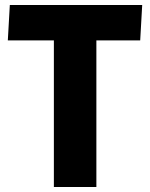

<svg xmlns="http://www.w3.org/2000/svg" viewBox="-20 -748 601 768"><path d="M195.5 -586.5H11.3L19.3 -728H548.8L540.8 -586.5H365.5V0H195.5Z"/></svg>

Font: Murecho Thin
Style: Regular
Weight: 100
Designer: Neil Summerour
Foundry: Positype
Version: Version 1.010